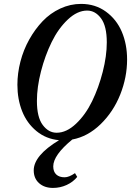

<svg xmlns="http://www.w3.org/2000/svg" viewBox="-20 -696 662 970"><path d="M247.6 253.4Q204.1 253.4 177.2 229.2Q150.4 205.1 150.4 164.6Q150.4 89.8 278.3 12.2Q212.9 6.3 164.3 -33.7Q115.7 -73.7 91.8 -134.3Q67.9 -194.8 67.9 -267.6Q67.9 -326.2 83.3 -385.3Q98.6 -444.3 127.7 -496.3Q156.7 -548.3 195.3 -588.9Q233.9 -629.4 284.4 -652.8Q335 -676.3 389.6 -676.3Q461.4 -676.3 515.1 -637.2Q568.8 -598.1 595.5 -535.2Q622.1 -472.2 622.1 -395.5Q622.1 -305.2 587.4 -218.3Q552.7 -131.3 488.3 -68.6Q423.8 -5.9 345.2 8.8Q249 87.9 249 144.5Q249 171.4 264.2 185.5Q279.3 199.7 306.6 199.7Q328.6 199.7 358.9 178.7L370.1 197.8Q349.1 223.6 316.7 238.5Q284.2 253.4 247.6 253.4ZM266.1 -25.4Q315.9 -25.4 364 -70.8Q412.1 -116.2 445.3 -184.6Q478.5 -252.9 499 -333Q519.5 -413.1 519.5 -481.9Q519.5 -564 490.5 -603.3Q461.4 -642.6 420.4 -642.6Q370.6 -642.6 322.5 -597.2Q274.4 -551.8 241 -483.4Q207.5 -415 187 -335.2Q166.5 -255.4 166.5 -186Q166.5 -104 195.8 -64.7Q225.1 -25.4 266.1 -25.4Z"/></svg>

Font: Elstob SemiBold
Style: Italic
Weight: 600
Italic angle: -20°
Designer: Peter S. Baker
Version: Version 1.015